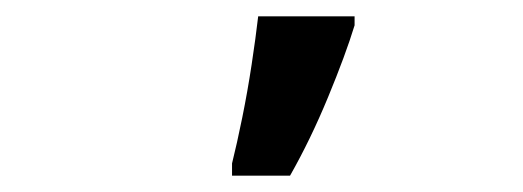

<svg xmlns="http://www.w3.org/2000/svg" viewBox="-20 -821 640 235"><path d="M264 -621Q270 -645 276.5 -677Q283 -709 288 -742Q293 -775 296 -801H414V-790Q403 -754 381.5 -702Q360 -650 335 -606H264Z"/></svg>

Font: Noto Sans Mono SemiBold
Style: Regular
Weight: 600
Designer: Monotype Design Team
Foundry: Monotype Imaging Inc.
Version: Version 2.014; ttfautohint (v1.8.4.7-5d5b)